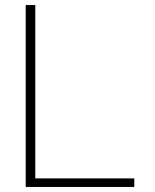

<svg xmlns="http://www.w3.org/2000/svg" viewBox="-20 -742 616 762"><path d="M120 -34H513V0H82V-722H120Z"/></svg>

Font: SUIT Variable
Style: Regular
Weight: 400
Designer: Sunn Youn; Korean Glyphs from Source Han Sans (Sandoll Communications; Soo-young Jang, Joo-yeon Kang)
Foundry: Sunn
Version: Version 1.150;FEAKit 1.0